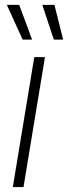

<svg xmlns="http://www.w3.org/2000/svg" viewBox="-20 -762 277 782"><path d="M32.2 0 119.6 -529.3H163.1L75.7 0ZM199.2 -600.6 152.3 -742.2H201.7L237.3 -600.6ZM72.3 -600.6 7.8 -742.2H58.1L110.8 -600.6Z"/></svg>

Font: Inter 24pt ExtraLight
Style: Italic
Weight: 250
Italic angle: -9.3988°
Version: Version 4.001;git-66647c0bb